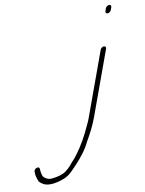

<svg xmlns="http://www.w3.org/2000/svg" viewBox="-91 -724 718 953"><g transform="rotate(-10 268.0 -248.0)"><path d="M446.8 -450 327.8 -123C324.1 -113 320.1 -103.7 315.6 -95C293.1 -44.1 265.9 4.9 236 44C223.7 61.6 207.9 75.2 195.5 92C187.7 101 178.6 108.8 168.8 116C150.2 129.6 123.3 135.4 98.8 138C78.7 140.4 65.9 131.7 57.9 124C49.5 117.6 46.6 91.6 46.5 81C46.2 63.9 17.4 73.7 18.2 90C18.4 102.6 18.4 108 23.2 123C28.5 144.2 34.1 147.4 49.9 157C77 173.6 126.6 161.7 159.1 148C187.8 135.9 206.6 111.3 228.6 89C253.5 62 283.2 26 300 -11C319.7 -44.6 340.7 -84.4 354.8 -123L473.8 -450C476.3 -456.9 472 -463 465 -463C458 -463 449.3 -456.9 446.8 -450ZM530.1 -635 534.9 -648C537.3 -654.9 533.1 -661 526.1 -661C519.1 -661 510.3 -654.8 507.9 -648L503.1 -635C500.3 -627.3 504 -621 511.5 -621C519.1 -621 527.3 -627.3 530.1 -635Z"/></g></svg>

Font: Take Off
Style: Drunk
Weight: 400
Foundry: Cannot Into Space Fonts
Version: Version 0.89